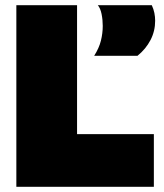

<svg xmlns="http://www.w3.org/2000/svg" viewBox="-20 -720 633 740"><path d="M43 0V-700H277V-203H573V0ZM343 -505Q362 -535 369 -563.5Q376 -592 376 -620Q376 -644 371.5 -666Q367 -688 357 -700H565Q572 -685 575 -670Q578 -655 578 -640Q578 -600 560 -565.5Q542 -531 510 -505Z"/></svg>

Font: Georama Black
Style: Regular
Weight: 900
Designer: Jean-Baptiste Levee
Foundry: Production Type
Version: Version 1.001